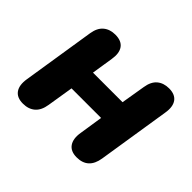

<svg xmlns="http://www.w3.org/2000/svg" viewBox="-117 -672 854 854"><g transform="rotate(45 310.0 -245.0)"><path d="M104 9Q66 9 49.5 -14.5Q33 -38 40 -81L94 -424Q100 -462 122 -480.5Q144 -499 178 -499Q217 -499 233.5 -476Q250 -453 243 -411L227 -309H413L432 -423Q438 -462 460 -480.5Q482 -499 516 -499Q554 -499 570.5 -476Q587 -453 580 -411L526 -68Q514 9 442 9Q404 9 387.5 -15Q371 -39 378 -81L395 -192H209L189 -68Q183 -29 161 -10Q139 9 104 9Z"/></g></svg>

Font: Nunito ExtraBold
Style: Italic
Weight: 800
Italic angle: -9°
Designer: Vernon Adams
Foundry: Vernon Adams
Version: Version 3.601; ttfautohint (v1.8.2.53-6de2)